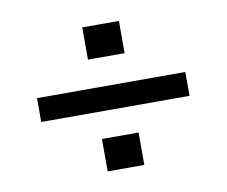

<svg xmlns="http://www.w3.org/2000/svg" viewBox="-57 -640 689 584"><g transform="rotate(-10 287.0 -347.5)"><path d="M58.1 -308.1V-381.8H516.1V-308.1ZM344.2 -125H231V-225.1H344.2ZM344.2 -470.2H231V-569.8H344.2Z"/></g></svg>

Font: LT Superior Med
Style: Regular
Weight: 500
Designer: Daniel Lyons
Foundry: LyonsType
Version: Version 1.000